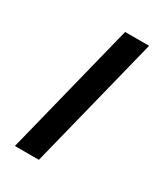

<svg xmlns="http://www.w3.org/2000/svg" viewBox="-118 -468 443 520"><g transform="rotate(30 104.0 -208.5)"><path d="M14.6 0 118.8 -416.7H193.8L89.6 0Z"/></g></svg>

Font: Afacad
Style: Italic
Weight: 400
Italic angle: -14°
Designer: Kristian Moeller
Foundry: Dicotype
Version: Version 1.000